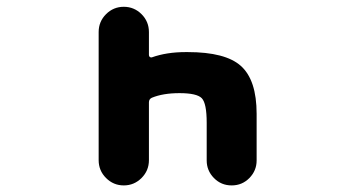

<svg xmlns="http://www.w3.org/2000/svg" viewBox="-20 -569 1040 571"><path d="M594.7 -91.8V-204.1Q594.7 -261.7 580.1 -276.9Q565.4 -292 513.7 -292Q464.8 -292 431.6 -278.3Q422.9 -274.4 422.9 -264.6V-92.8Q422.9 -61.5 400.9 -39.6Q378.9 -17.6 348.1 -17.6Q317.4 -17.6 295.4 -39.6Q273.4 -61.5 273.4 -92.8V-473.6Q273.4 -504.9 295.4 -526.9Q317.4 -548.8 348.1 -548.8Q378.9 -548.8 400.9 -526.9Q422.9 -504.9 422.9 -473.6V-405.3Q422.9 -401.4 425.8 -399.4Q428.7 -397.5 431.6 -398.4Q475.6 -414.1 532.2 -414.1Q535.2 -414.1 538.1 -414.1Q650.4 -414.1 696.3 -373Q743.2 -331.1 743.2 -230.5V-91.8Q743.2 -61.5 721.7 -39.6Q700.2 -17.6 668.9 -17.6Q637.7 -17.6 616.2 -39.6Q594.7 -61.5 594.7 -91.8Z"/></svg>

Font: Rounded-X Mgen+ 1mn bold
Style: Bold
Weight: 700
Designer: [Source Han Sans]
Ryoko NISHIZUKA  (kana & ideographs); Paul D. Hunt (Latin, Greek & Cyrillic); Wenlong ZHANG  (bopomofo
Version: Version 1.059.20150602